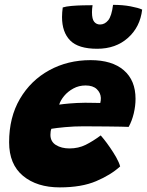

<svg xmlns="http://www.w3.org/2000/svg" viewBox="-20 -786 620 811"><path d="M487.5 -83Q448 -47 386.2 -20.8Q324.5 5.5 232.5 5.5Q136 5.5 77.2 -43.2Q18.5 -92 18.5 -185Q18.5 -290.5 64.2 -368.5Q110 -446.5 188 -489.2Q266 -532 362.5 -532Q453.5 -532 503 -489.2Q552.5 -446.5 552.5 -368.5Q552.5 -338.5 545 -307Q537.5 -275.5 523.5 -250Q516 -250.5 490.2 -251Q464.5 -251.5 432.2 -251.8Q400 -252 372.2 -252.2Q344.5 -252.5 334 -252.5Q293 -252.5 255.2 -249Q217.5 -245.5 197 -242Q193 -232 193 -216.5Q193 -188 216.2 -173.5Q239.5 -159 273.5 -159Q311 -159 341.8 -174.2Q372.5 -189.5 405.5 -214Q408 -211.5 419.2 -197.5Q430.5 -183.5 444.5 -163.2Q458.5 -143 470.8 -121.5Q483 -100 487.5 -83ZM230 -344Q246 -346.5 274.5 -349Q303 -351.5 339.5 -352Q360.5 -352 379 -351.5Q397.5 -351 403.5 -351Q405 -356 405.5 -361.5Q406 -367 406 -372.5Q405 -394 388.8 -409.5Q372.5 -425 341.5 -425Q313 -425 289.8 -412.2Q266.5 -399.5 251 -380.8Q235.5 -362 230 -344ZM580.5 -745.5Q572 -672 520.5 -626Q469 -580 390.5 -580Q311 -580 276.5 -615Q242 -650 242 -714Q242 -723.5 242.8 -733.8Q243.5 -744 245 -754.5Q259 -759 282.5 -761Q306 -763 330.2 -763.5Q354.5 -764 371 -764Q368.5 -748 368.5 -734.5Q368.5 -705 378 -693.8Q387.5 -682.5 402.5 -682.5Q422.5 -682.5 437 -700.2Q451.5 -718 457.5 -765.5Q498.5 -765.5 531.5 -759.2Q564.5 -753 580.5 -745.5Z"/></svg>

Font: Grandstander ExtraBold
Style: Italic
Weight: 800
Italic angle: -15°
Designer: Tyler Finck
Foundry: Etcetera Type Co
Version: Version 1.200; ttfautohint (v1.8.3)